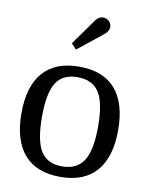

<svg xmlns="http://www.w3.org/2000/svg" viewBox="-81 -762 642 829"><g transform="rotate(10 240.0 -348.0)"><path d="M28 -235Q28 -353 81.5 -414.5Q135 -476 240 -476Q345 -476 398.5 -414.5Q452 -353 452 -235Q452 -117 398.5 -55Q345 7 240 7Q135 7 81.5 -55Q28 -117 28 -235ZM364 -235Q364 -339 335 -384.5Q306 -430 240 -430Q175 -430 146.5 -384.5Q118 -339 118 -235Q118 -131 146.5 -85Q175 -39 240 -39Q305 -39 334.5 -85Q364 -131 364 -235ZM273 -686Q286 -703 305 -703Q319 -703 330 -692.5Q341 -682 341 -668Q341 -657 335 -648Q329 -639 316 -629L212 -546L190 -570Z"/></g></svg>

Font: Caladea
Style: Regular
Weight: 400
Designer: Carolina Giovagnoli and Andres Torresi
Foundry: Carolina Giovagnoli & Andres Torresi
Version: Version 1.001